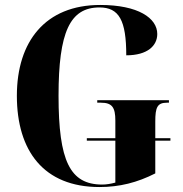

<svg xmlns="http://www.w3.org/2000/svg" viewBox="-20 -744 737 774"><path d="M381 10C462 10 533 -8 606 -45V-177H667V-187H606V-254C606 -311 614 -330 653 -330H661V-340H372V-330H387C432 -330 445 -311 445 -258V-187H330V-177H445V-8C427 -3 409 0 392 0C262 0 216 -95 216 -358C216 -615 262 -714 381 -714C460 -714 489 -662 489 -521C575 -521 614 -560 614 -607C614 -671 537 -724 384 -724C163 -724 48 -577 48 -358C48 -136 156 10 381 10Z"/></svg>

Font: Noto Serif Display Condensed ExtraBold
Style: Regular
Weight: 800
Width: 3
Designer: Monotype Design Team
Foundry: Monotype Imaging Inc.
Version: Version 2.009